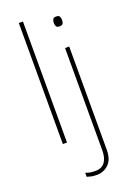

<svg xmlns="http://www.w3.org/2000/svg" viewBox="-184 -826 782 1133"><g transform="rotate(-20 207.0 -260.0)"><path d="M117 0H91V-760H117ZM285 -690Q285 -702 290 -711.5Q295 -721 310 -721Q328 -721 332.5 -711.5Q337 -702 337 -690Q337 -677 332.5 -668Q328 -659 310 -659Q295 -659 290 -668Q285 -677 285 -690ZM218 240Q199 240 184 237Q169 234 157 230V204Q172 211 187.5 213Q203 215 218 215Q258 215 277.5 188.5Q297 162 297 116V-528H323V120Q323 181 292 210.5Q261 240 218 240Z"/></g></svg>

Font: Noto Sans Thin
Style: Regular
Weight: 100
Designer: Monotype Design Team
Foundry: Monotype Imaging Inc.
Version: Version 2.007